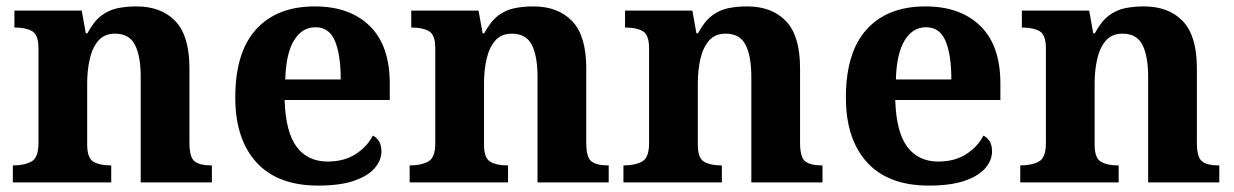

<svg xmlns="http://www.w3.org/2000/svg" viewBox="-20 -569 3850 599"><path d="M20 0V-53H22Q56 -53 78 -65Q100 -77 100 -122V-418.4Q100 -460.2 80.5 -471.6Q61 -483 28 -483H25V-536H235L247.7 -465H252.5Q273 -503 296.5 -520.5Q320 -538 347.3 -543.5Q374.7 -549 405.9 -549Q483 -549 527 -503.2Q571 -457.4 571 -356V-123.8Q571 -77.6 587.5 -65.3Q604 -53 638 -53H641V0H419V-329Q419 -394 401.1 -429Q383.3 -464 338.8 -464Q306 -464 287.2 -442.5Q268.3 -420.9 260.2 -385.5Q252 -350.1 252 -309V-118Q252 -76 271.5 -64.5Q291 -53 324 -53H327V0Z M973 10Q846 10 780 -62.5Q714 -135 714 -265Q714 -406 779 -477.5Q844 -549 962 -549Q1071 -549 1133.5 -488Q1196 -427 1196 -308V-257H868Q871 -157 905.5 -111Q940 -65 1002 -65Q1054 -65 1090 -88.5Q1126 -112 1143 -146Q1157 -139 1163.5 -126.5Q1170 -114 1170 -97Q1170 -69 1149 -44.5Q1128 -20 1084.5 -5Q1041 10 973 10ZM1043 -321Q1043 -398 1025 -441Q1007 -484 964 -484Q922 -484 897 -442.5Q872 -401 870 -321Z M1258 0V-53H1260Q1294 -53 1316 -65Q1338 -77 1338 -122V-418.4Q1338 -460.2 1318.5 -471.6Q1299 -483 1266 -483H1263V-536H1473L1485.7 -465H1490.5Q1511 -503 1534.5 -520.5Q1558 -538 1585.3 -543.5Q1612.7 -549 1643.9 -549Q1721 -549 1765 -503.2Q1809 -457.4 1809 -356V-123.8Q1809 -77.6 1825.5 -65.3Q1842 -53 1876 -53H1879V0H1657V-329Q1657 -394 1639.1 -429Q1621.3 -464 1576.8 -464Q1544 -464 1525.2 -442.5Q1506.3 -420.9 1498.2 -385.5Q1490 -350.1 1490 -309V-118Q1490 -76 1509.5 -64.5Q1529 -53 1562 -53H1565V0Z M1925 0V-53H1927Q1961 -53 1983 -65Q2005 -77 2005 -122V-418.4Q2005 -460.2 1985.5 -471.6Q1966 -483 1933 -483H1930V-536H2140L2152.7 -465H2157.5Q2178 -503 2201.5 -520.5Q2225 -538 2252.3 -543.5Q2279.7 -549 2310.9 -549Q2388 -549 2432 -503.2Q2476 -457.4 2476 -356V-123.8Q2476 -77.6 2492.5 -65.3Q2509 -53 2543 -53H2546V0H2324V-329Q2324 -394 2306.1 -429Q2288.3 -464 2243.8 -464Q2211 -464 2192.2 -442.5Q2173.3 -420.9 2165.2 -385.5Q2157 -350.1 2157 -309V-118Q2157 -76 2176.5 -64.5Q2196 -53 2229 -53H2232V0Z M2878 10Q2751 10 2685 -62.5Q2619 -135 2619 -265Q2619 -406 2684 -477.5Q2749 -549 2867 -549Q2976 -549 3038.5 -488Q3101 -427 3101 -308V-257H2773Q2776 -157 2810.5 -111Q2845 -65 2907 -65Q2959 -65 2995 -88.5Q3031 -112 3048 -146Q3062 -139 3068.5 -126.5Q3075 -114 3075 -97Q3075 -69 3054 -44.5Q3033 -20 2989.5 -5Q2946 10 2878 10ZM2948 -321Q2948 -398 2930 -441Q2912 -484 2869 -484Q2827 -484 2802 -442.5Q2777 -401 2775 -321Z M3163 0V-53H3165Q3199 -53 3221 -65Q3243 -77 3243 -122V-418.4Q3243 -460.2 3223.5 -471.6Q3204 -483 3171 -483H3168V-536H3378L3390.7 -465H3395.5Q3416 -503 3439.5 -520.5Q3463 -538 3490.3 -543.5Q3517.7 -549 3548.9 -549Q3626 -549 3670 -503.2Q3714 -457.4 3714 -356V-123.8Q3714 -77.6 3730.5 -65.3Q3747 -53 3781 -53H3784V0H3562V-329Q3562 -394 3544.1 -429Q3526.3 -464 3481.8 -464Q3449 -464 3430.2 -442.5Q3411.3 -420.9 3403.2 -385.5Q3395 -350.1 3395 -309V-118Q3395 -76 3414.5 -64.5Q3434 -53 3467 -53H3470V0Z"/></svg>

Font: Noto Naskh Arabic UI
Style: Regular
Weight: 400
Designer: Monotype Design Team, David Williams, Mohamad Dakak and Nizar Qandah
Foundry: Monotype Imaging Inc.
Version: Version 2.014